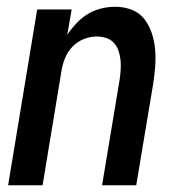

<svg xmlns="http://www.w3.org/2000/svg" viewBox="-20 -548 540 568"><path d="M4 0 90 -520H192L179 -445Q191 -463 206.5 -479.5Q222 -496 240.5 -507Q259 -518 280 -523Q301 -528 321 -528Q347 -528 370 -519Q393 -510 407.5 -491Q422 -472 429.5 -448.5Q437 -425 439 -400.5Q441 -376 439 -350Q437 -324 433 -299L383 0H282L334 -313Q336 -327 337 -342Q338 -357 336.5 -371Q335 -385 330.5 -398Q326 -411 317 -421Q308 -431 294.5 -435.5Q281 -440 266 -440Q247 -440 228 -432.5Q209 -425 194.5 -410Q180 -395 172.5 -376.5Q165 -358 162 -339L106 0Z"/></svg>

Font: Iosevka SS04 Semibold
Style: Italic
Weight: 600
Italic angle: -9°
Monospace: yes
Designer: Belleve Invis
Foundry: Belleve Invis
Version: Version 19.0.0; ttfautohint (v1.8.4)